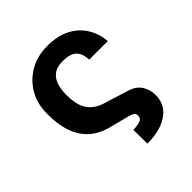

<svg xmlns="http://www.w3.org/2000/svg" viewBox="-237 -892 1253 1253"><g transform="rotate(-45 389.5 -265.5)"><path d="M407 191.8 405.5 62.9Q439.3 63.2 466.6 54.5Q494 45.8 493.6 19.2Q494 2.8 482.6 -6Q471.2 -14.9 446 -21.7L307.5 -57.2Q263.5 -68.5 222.8 -91.8Q182.2 -115.1 150.4 -155.2Q118.6 -195.3 100.1 -256.4Q81.7 -317.5 81.7 -404.1V-413.4Q82 -502.1 122.7 -571.7Q163.4 -641.3 234 -681.5Q304.7 -721.6 394.2 -721.6Q490.1 -721.6 555.2 -687.5Q620.4 -653.4 655.9 -595.2Q691.4 -536.9 697.8 -464.5H526.3Q523.8 -521.3 495.6 -550.8Q467.3 -580.3 394.2 -580.3Q343 -580.3 313.2 -557.9Q283.4 -535.5 270.8 -497.9Q258.2 -460.2 257.8 -414.4V-404.1Q258.2 -309.7 292.6 -262.3Q327.1 -214.8 389.6 -195.3L562.1 -141.7Q618.3 -124.6 644 -84.9Q669.7 -45.1 669.7 5.3Q669.7 66.1 635.8 107.8Q601.9 149.5 542.6 170.8Q483.3 192.1 407 191.8Z"/></g></svg>

Font: Inter UI Extra Bold
Style: Regular
Weight: 800
Designer: Rasmus Andersson
Foundry: rsms
Version: 3.2;8d6f07862